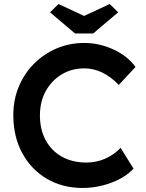

<svg xmlns="http://www.w3.org/2000/svg" viewBox="-20 -922 724 952"><path d="M390 10Q289 10 211.5 -36Q134 -82 90 -163.5Q46 -245 46 -351Q46 -427 73 -492Q100 -557 148 -605.5Q196 -654 260 -681.5Q324 -709 398 -709Q473 -709 543 -676.5Q613 -644 652 -590L569 -501Q490 -583 398 -583Q336 -583 286.5 -553.5Q237 -524 207.5 -471.5Q178 -419 178 -350Q178 -279 207 -226Q236 -173 288 -144.5Q340 -116 409 -116Q458 -116 502 -135.5Q546 -155 578 -189L642 -86Q618 -59 578 -37Q538 -15 489 -2.5Q440 10 390 10ZM352 -756 228 -861 270 -902 397 -843 524 -902 566 -861 442 -756Z"/></svg>

Font: Readex Pro Medium
Style: Regular
Weight: 500
Designer: Bonnie Shaver-Troup, Thomas Jockin
Foundry: Lexend
Version: Version 1.204; ttfautohint (v1.8.4.7-5d5b)